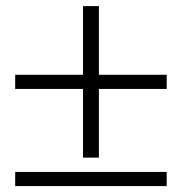

<svg xmlns="http://www.w3.org/2000/svg" viewBox="-20 -569 602 636"><path d="M30.3 -274.4V-321.3H254.9V-548.8H307.6V-321.3H532.2V-274.4H307.6V-46.9H254.9V-274.4ZM30.3 47.4V0.5H532.2V47.4Z"/></svg>

Font: Theano Didot
Style: Regular
Weight: 400
Designer: Alexey Kryukov
Version: Version 2.0